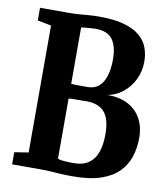

<svg xmlns="http://www.w3.org/2000/svg" viewBox="-84 -821 782 897"><g transform="rotate(10 307.0 -372.0)"><path d="M99.5 -68V-670L34.5 -683V-743H170Q195.5 -743 219.2 -744.8Q243 -746.5 266.5 -748.5Q290 -750.5 314 -750.5Q386 -750.5 433.2 -737Q480.5 -723.5 508 -699.8Q535.5 -676 546.8 -645.2Q558 -614.5 558 -579.5Q558 -533.5 539.2 -494.8Q520.5 -456 488.2 -430Q456 -404 415.5 -396.5Q472.5 -397 512.8 -376Q553 -355 574.8 -316Q596.5 -277 596.5 -224Q596.5 -178.5 583.5 -137Q570.5 -95.5 539.8 -63.2Q509 -31 455.8 -12.5Q402.5 6 321 6Q287.5 6 263.8 4.5Q240 3 218.8 1.5Q197.5 0 170 0H33V-57.5ZM239.5 -418.5Q245.5 -418 255.5 -417.5Q265.5 -417 276.8 -417Q288 -417 299 -417Q310 -417 318 -417Q351 -417 371.8 -435.8Q392.5 -454.5 402.2 -487.8Q412 -521 412 -564Q412 -626 388 -658.8Q364 -691.5 307.5 -691.5Q300 -691.5 286 -690.5Q272 -689.5 258.8 -688.2Q245.5 -687 239.5 -686ZM239.5 -63.5Q246 -60 259.2 -58.2Q272.5 -56.5 287.2 -56Q302 -55.5 314 -55.5Q359.5 -55.5 386.8 -75Q414 -94.5 426 -130Q438 -165.5 438 -212.5Q438 -285.5 410 -318Q382 -350.5 324.5 -350.5Q315.5 -350.5 303.2 -350.2Q291 -350 278.8 -350Q266.5 -350 256 -349.8Q245.5 -349.5 239.5 -348.5Z"/></g></svg>

Font: Merriweather 24pt SemiCondensed
Style: Bold
Weight: 700
Width: 4
Designer: Eben Sorkin
Foundry: Eben Sorkin
Version: Version 2.100